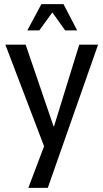

<svg xmlns="http://www.w3.org/2000/svg" viewBox="-20 -700 500 928"><path d="M454 -484H363L241 -89H239L104 -484H6L193 7L117 208H211ZM112 -553H170L233 -640L295 -553H353L287 -680H180Z"/></svg>

Font: Gamestation Text
Style: Bold
Weight: 400
Designer: Jonas Hecksher
Foundry: Jonas Hecksher, Playtypeª, e-types AS
Version: Version 1.003